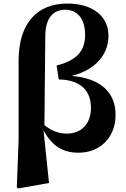

<svg xmlns="http://www.w3.org/2000/svg" viewBox="-20 -846 712 1085"><path d="M236 -644C237 -743 280 -791 348 -791C411 -791 461 -748 461 -648C461 -555 409 -503 300 -476L312 -397C438 -395 494 -331 494 -237C494 -144 438 -91 357 -91C307 -91 267 -110 231 -139ZM85 -50 75 213 83 219 257 188 226 -109C276 -18 338 17 424 17C544 17 633 -68 633 -196C633 -324 550 -403 385 -417C533 -455 593 -549 593 -644C593 -757 500 -826 361 -826C193 -826 85 -719 85 -501Z"/></svg>

Font: Noto Serif CJK JP Black
Style: Regular
Weight: 900
Designer: Ryoko NISHIZUKA 西塚涼子 (kana & ideographs); Frank Grießhammer (Latin, Greek & Cyrillic); Wenlong ZHANG 张文龙 (bopomofo); San
Foundry: Adobe Systems Incorporated
Version: Version 1.001;PS 1.001;hotconv 16.6.54;makeotf.lib2.5.65590